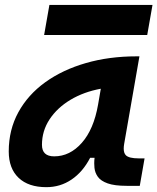

<svg xmlns="http://www.w3.org/2000/svg" viewBox="-20 -752 641 782"><path d="M168.9 10.3Q95.7 10.3 55.7 -27.8Q15.6 -65.9 15.6 -135.3Q15.6 -223.1 54.7 -294.7Q93.8 -366.2 164.3 -417Q234.9 -467.8 329.6 -495.1Q424.3 -522.5 535.6 -522.5H547.9L485.8 -166.5Q483.9 -155.8 483.9 -147Q483.9 -128.4 492.7 -119.6Q505.4 -106.9 545.4 -106.9H568.8L549.3 4.9H496.1Q446.3 4.9 418.5 -5.1Q390.6 -15.1 378.7 -31.7Q366.7 -48.3 364.7 -68.8Q363.8 -77.6 363.8 -86.9Q363.8 -98.1 365.2 -109.4H347.2Q317.4 -51.8 271.5 -20.8Q225.6 10.3 168.9 10.3ZM200.7 -115.2Q264.6 -115.2 313.2 -170.2Q361.8 -225.1 379.4 -325.7L390.6 -390.6Q321.3 -377.9 267.1 -345.5Q212.9 -313 181.9 -265.9Q150.9 -218.8 150.9 -162.1Q150.9 -115.2 200.7 -115.2ZM159.7 -609.4 181.2 -731.9H601.1L579.6 -609.4Z"/></svg>

Font: CaskaydiaCove NFP
Style: Bold Italic
Weight: 700
Italic angle: -10°
Designer: Aaron Bell
Foundry: Saja Typeworks
Version: Version 2111.001; VTT 6.35;Nerd Fonts 3.1.1